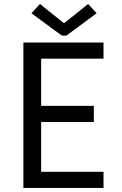

<svg xmlns="http://www.w3.org/2000/svg" viewBox="-20 -930 602 950"><path d="M95.7 0V-719.7H492.2V-639.6H183.6V-406.2H444.3V-326.2H183.6V-80.1H492.2V0ZM177.7 -910.2 294.9 -816.4H298.8L416 -910.2L458 -864.3L308.6 -753.9H286.1L135.7 -864.3Z"/></svg>

Font: Reddit Mono
Style: Regular
Weight: 400
Monospace: yes
Designer: Stephen Hutchings
Foundry: Reddit
Version: Version 1.014; ttfautohint (v1.8.4.7-5d5b)